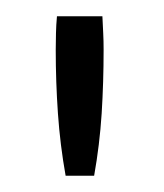

<svg xmlns="http://www.w3.org/2000/svg" viewBox="-20 -690 203 237"><path d="M106.4 -669.9Q106.9 -658.7 107.4 -649.2Q107.9 -639.6 107.9 -628.4Q107.9 -588.9 105.5 -550Q103 -511.2 96.2 -473.1H61Q54.2 -511.2 51.5 -550Q48.8 -588.9 48.8 -628.4Q48.8 -639.6 49.1 -649.2Q49.3 -658.7 50.3 -669.9Z"/></svg>

Font: SaysetthaMai
Style: Regular
Weight: 400
Designer: John M. Durdin
Foundry: Lao Script for Windows
Version: Version 1.101